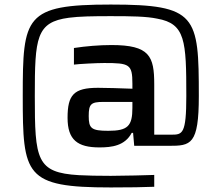

<svg xmlns="http://www.w3.org/2000/svg" viewBox="-20 -716 975 844"><path d="M467 108C554 108 609 107 658 105V53C639 54 516 57 467 57C410 57 363 56 327 54C140 43 133 -14 133 -294C133 -550 139 -619 283 -638C328 -644 388 -645 466 -645C558 -645 624 -644 671 -634C795 -612 799 -537 799 -294C799 -126 782 -124 733 -124H658V-345C658 -469 638 -518 470 -518C417 -518 357 -513 305 -505V-432C327 -435 405 -439 438 -439C549 -439 562 -434 562 -348V-326C513 -328 440 -330 411 -330C304 -330 277 -299 277 -198C277 -101 321 -68 417 -68C471 -68 529 -75 559 -132H565L570 -75H722C819 -75 854 -79 854 -294C854 -647 845 -696 467 -696C89 -696 80 -644 80 -294C80 55 89 108 467 108ZM456 -141C381 -141 370 -152 370 -206C370 -259 380 -268 435 -268H562V-242C562 -162 542 -141 456 -141Z"/></svg>

Font: Saira UNSAM Medium
Style: Regular
Weight: 500
Designer: Hector Gatti with collaboration of the Omnibus-Type team
Foundry: Omnibus-Type
Version: Version 0.072;PS 000.072;hotconv 1.0.88;makeotf.lib2.5.64775